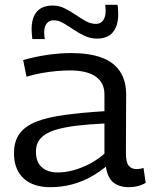

<svg xmlns="http://www.w3.org/2000/svg" viewBox="-20 -766 630 796"><path d="M38 -130Q38 -181 61.5 -212.5Q85 -244 131.5 -262Q178 -280 248.5 -289.5Q319 -299 413 -305V-372Q414 -422 377.5 -448Q341 -474 270 -474Q246 -474 216.5 -471.5Q187 -469 155 -463.5Q123 -458 90 -448L76 -517Q125 -531 176.5 -538.5Q228 -546 275 -546Q350 -546 400.5 -527.5Q451 -509 477 -470.5Q503 -432 503 -373L502 -132Q502 -92 514 -78.5Q526 -65 545 -65Q552 -65 559.5 -66Q567 -67 575 -70L584 -8Q569 1 551.5 5.5Q534 10 515 10Q474 10 450 -9.5Q426 -29 419 -75Q391 -52 356 -32.5Q321 -13 279 -1.5Q237 10 188 10Q155 10 127.5 1.5Q100 -7 80 -24.5Q60 -42 49 -68.5Q38 -95 38 -130ZM129 -137Q129 -94 153.5 -72.5Q178 -51 219 -51Q251 -51 285.5 -60.5Q320 -70 353 -87.5Q386 -105 413 -129V-254Q347 -251 294.5 -244.5Q242 -238 205 -226Q168 -214 148.5 -192.5Q129 -171 129 -137ZM114 -604Q113 -615 112 -625.5Q111 -636 111 -644Q111 -693 133 -718Q155 -743 198 -743Q225 -743 248 -731.5Q271 -720 293 -705Q315 -690 335.5 -678.5Q356 -667 378 -667Q391 -667 400 -674Q409 -681 413.5 -693Q418 -705 418 -720Q418 -726 417.5 -733Q417 -740 416 -746H467Q469 -736 469.5 -725.5Q470 -715 470 -706Q470 -660 448.5 -633Q427 -606 382 -606Q355 -606 330.5 -617.5Q306 -629 284 -644Q262 -659 242 -670.5Q222 -682 202 -682Q184 -682 173.5 -668.5Q163 -655 163 -631Q163 -625 164 -617.5Q165 -610 166 -604Z"/></svg>

Font: Georama SemiExpanded
Style: Regular
Weight: 400
Width: 6
Designer: Jean-Baptiste Levee
Foundry: Production Type
Version: Version 1.001